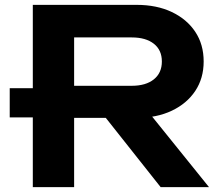

<svg xmlns="http://www.w3.org/2000/svg" viewBox="-20 -770 909 790"><path d="M20 -407H286V-287H20ZM233 -417H522Q580 -417 613 -443.5Q646 -470 646 -517Q646 -564 613 -590Q580 -616 522 -616H209L285 -703V0H115V-750H542Q625 -750 687 -720.5Q749 -691 783.5 -639Q818 -587 818 -517Q818 -448 783.5 -396Q749 -344 687 -314.5Q625 -285 542 -285H233ZM363 -351H557L840 0H641Z"/></svg>

Font: Unbounded Medium
Style: Regular
Weight: 500
Designer: Luke Prowse, Jean-Baptiste Morizot, Fátima Lázaro, Florian Runge
Foundry: NaN
Version: Version 1.700